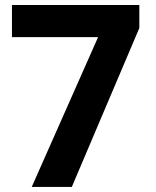

<svg xmlns="http://www.w3.org/2000/svg" viewBox="-20 -733 611 753"><path d="M364.7 -587.4H26.9V-713.4H526.4V-623L261.7 0H104.5Z"/></svg>

Font: Viking Open Sans
Style: Bold
Weight: 700
Foundry: Ascender Corporation
Version: Version 2.001